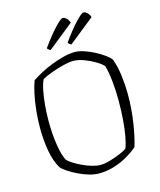

<svg xmlns="http://www.w3.org/2000/svg" viewBox="-134 -1031 937 1126"><g transform="rotate(-15 334.5 -468.0)"><path d="M325 0Q299 0 266.5 -9.5Q234 -19 203 -34Q172 -49 147 -65.5Q122 -82 111 -95Q83 -141 71.5 -208Q60 -275 60 -348Q60 -400 65.5 -452Q71 -504 80.5 -549.5Q90 -595 102 -626Q124 -641 156.5 -658.5Q189 -676 227 -691Q265 -706 303 -715.5Q341 -725 372 -725Q396 -725 426.5 -715Q457 -705 488 -689Q519 -673 543 -655.5Q567 -638 577 -624Q595 -575 602 -516.5Q609 -458 609 -404Q609 -315 596 -232Q583 -149 566 -96Q541 -73 503.5 -51Q466 -29 420.5 -14.5Q375 0 325 0ZM347 -46Q372 -46 405 -55.5Q438 -65 468 -77.5Q498 -90 512 -100Q523 -127 531 -171.5Q539 -216 543 -271Q547 -326 547 -383Q547 -446 541 -502.5Q535 -559 524 -598Q512 -613 481.5 -631.5Q451 -650 415 -663.5Q379 -677 348 -677Q325 -677 289 -668Q253 -659 216.5 -646Q180 -633 155 -619Q143 -594 135 -553.5Q127 -513 123 -466Q119 -419 119 -372Q119 -294 129.5 -228Q140 -162 157 -130Q168 -117 191 -102.5Q214 -88 242 -75Q270 -62 298 -54Q326 -46 347 -46ZM365 -773Q350 -779 346 -789Q394 -856 431.5 -896Q469 -936 481 -936Q492 -936 504 -924.5Q516 -913 520 -897ZM239 -773Q224 -779 220 -789Q268 -856 305.5 -896Q343 -936 355 -936Q366 -936 378 -924.5Q390 -913 394 -897Z"/></g></svg>

Font: Texturina 72pt Thin
Style: Regular
Weight: 100
Designer: Guillermo Torres Carreño
Foundry: Omnibus-Type
Version: Version 1.002; ttfautohint (v1.8.3)